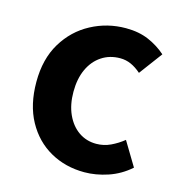

<svg xmlns="http://www.w3.org/2000/svg" viewBox="-91 -657 710 752"><g transform="rotate(15 263.5 -280.5)"><path d="M316.8 13.8Q239.7 13.8 178 -21.1Q116.3 -55.9 80.2 -121.7Q44.2 -187.5 44.2 -279.9Q44.2 -372.8 83.8 -438.4Q123.4 -503.9 188.8 -538.7Q254.1 -573.5 329.5 -573.5Q382 -573.5 422.1 -556.2Q462.2 -538.8 492.9 -511.4L423.1 -417.6Q402.6 -435.6 381.9 -444.8Q361.2 -454 338.1 -454Q295.4 -454 262.9 -432.3Q230.3 -410.7 212.4 -371.7Q194.5 -332.7 194.5 -279.9Q194.5 -227.4 212.5 -188.2Q230.5 -148.9 261.7 -127.3Q292.9 -105.8 332.7 -105.8Q363.4 -105.8 391 -118.8Q418.7 -131.9 442 -150.9L500.4 -53.9Q460.4 -18.6 411.8 -2.4Q363.2 13.8 316.8 13.8Z"/></g></svg>

Font: Noto Sans TC Thin
Style: Regular
Weight: 100
Designer: Ryoko NISHIZUKA 西塚涼子 (kana, bopomofo & ideographs); Paul D. Hunt (Latin, Greek & Cyrillic); Sandoll Communications 산돌커뮤니
Foundry: Adobe
Version: Version 2.004-H2;hotconv 1.0.118;makeotfexe 2.5.65603